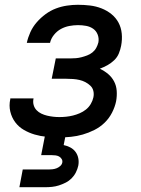

<svg xmlns="http://www.w3.org/2000/svg" viewBox="-20 -562 590 802"><path d="M228 12Q201 12 175 9.5Q149 7 125 0Q101 -7 79.5 -19.5Q58 -32 43.5 -51.5Q29 -71 23 -96Q17 -121 23 -148V-151H120V-150Q117 -136 120.5 -123.5Q124 -111 132.5 -102Q141 -93 152.5 -87.5Q164 -82 176.5 -79Q189 -76 202 -74.5Q215 -73 228 -73Q242 -73 256.5 -74.5Q271 -76 285 -79.5Q299 -83 313 -89Q327 -95 339 -104.5Q351 -114 359 -127.5Q367 -141 370 -155Q373 -169 370 -182Q367 -195 357.5 -204Q348 -213 336.5 -219Q325 -225 312 -228Q299 -231 285 -232Q271 -233 257 -233H196L213 -318H274Q286 -318 297.5 -319Q309 -320 320.5 -323Q332 -326 344 -330.5Q356 -335 366 -343Q376 -351 382 -362Q388 -373 391 -385Q394 -402 388 -417.5Q382 -433 369 -442Q356 -451 339.5 -454Q323 -457 306 -457Q288 -457 269.5 -453.5Q251 -450 234.5 -441Q218 -432 205.5 -416.5Q193 -401 189 -383H92Q97 -406 107 -428Q117 -450 133.5 -469Q150 -488 170.5 -503Q191 -518 213.5 -526.5Q236 -535 259.5 -538.5Q283 -542 305 -542Q331 -542 356 -539Q381 -536 404 -527Q427 -518 445.5 -503Q464 -488 475 -467.5Q486 -447 488.5 -422Q491 -397 486 -371Q483 -355 476.5 -339Q470 -323 457 -310.5Q444 -298 428.5 -289.5Q413 -281 397 -275Q416 -266 431.5 -253Q447 -240 456.5 -222Q466 -204 467.5 -182.5Q469 -161 465 -139Q460 -115 448 -91.5Q436 -68 417 -49.5Q398 -31 374 -19Q350 -7 325.5 0Q301 7 276.5 9.5Q252 12 228 12ZM61 220 75 146H183Q191 146 199.5 145Q208 144 216 141Q224 138 231 132Q238 126 240 118Q242 109 237.5 102Q233 95 226.5 91.5Q220 88 211.5 87Q203 86 195 86H152L183 -73H269L246 44Q261 47 274 54Q287 61 295.5 72.5Q304 84 307 99Q310 114 307 130Q304 144 297 158Q290 172 279 183Q268 194 254 201Q240 208 226 212.5Q212 217 197.5 218.5Q183 220 169 220Z"/></svg>

Font: Lode Dark Term
Style: Bold Italic
Weight: 700
Italic angle: -11°
Monospace: yes
Designer: Belleve Invis
Foundry: Belleve Invis
Version: Version 29.2.0